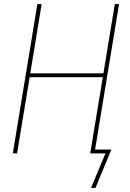

<svg xmlns="http://www.w3.org/2000/svg" viewBox="-20 -755 640 945"><path d="M428 170 499 0H424L486 -375H126L64 0H43L164 -735H185L129 -394H489L545 -735H566L448 -19H528L450 170Z"/></svg>

Font: Iosevka Thin Extended
Style: Italic
Weight: 100
Width: 7
Italic angle: -9°
Monospace: yes
Designer: Belleve Invis
Foundry: Belleve Invis
Version: Version 32.5.0; ttfautohint (v1.8.4)